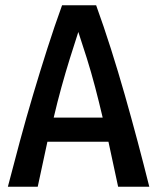

<svg xmlns="http://www.w3.org/2000/svg" viewBox="-20 -713 600 733"><path d="M10 0Q32 -85 56 -174Q80 -263 106.5 -352Q133 -441 160.5 -527Q188 -613 217 -693H347Q376 -613 403.5 -526.5Q431 -440 456.5 -350.5Q482 -261 505.5 -172.5Q529 -84 550 0H431L394 -172H161L124 0ZM185 -264H372Q358 -324 343 -381Q328 -438 311.5 -490.5Q295 -543 279 -591Q263 -542 246.5 -489Q230 -436 214.5 -380Q199 -324 185 -264Z"/></svg>

Font: Ubuntu Sans Mono Medium
Style: Regular
Weight: 500
Monospace: yes
Designer: Dalton Maag Ltd
Foundry: Dalton Maag Ltd
Version: Version 1.006